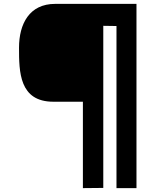

<svg xmlns="http://www.w3.org/2000/svg" viewBox="-20 -770 762 989"><path d="M683 199V-750H264C132 -750 78 -648 78 -524C78 -400 79 -246 255 -246H407V199L512 198V-637L580 -636V199Z"/></svg>

Font: Advent Pro
Style: Bold
Weight: 700
Designer: Andreas Kalpakidis
Foundry: Andreas Kalpakidis
Version: Version 2.002 2008